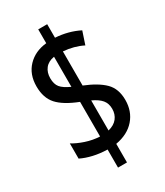

<svg xmlns="http://www.w3.org/2000/svg" viewBox="-202 -843 846 984"><g transform="rotate(-30 220.5 -351.0)"><path d="M195 -49Q151 -50 112 -59Q73 -68 43 -83V-173Q72 -155 112.5 -141.5Q153 -128 195 -126V-331Q113 -363 77 -403Q41 -443 41 -511Q41 -582 83.5 -626.5Q126 -671 195 -678V-760H248V-680Q325 -675 388 -643L363 -568Q312 -594 248 -599V-397Q325 -366 363 -328Q401 -290 401 -224Q401 -157 361 -111Q321 -65 248 -52V58H195ZM195 -598Q159 -592 141 -569Q123 -546 123 -512Q123 -477 139 -457.5Q155 -438 195 -420ZM248 -131Q284 -140 302 -163Q320 -186 320 -218Q320 -250 302.5 -271Q285 -292 248 -309Z"/></g></svg>

Font: Noto Sans Ethiopic ExtraCondensed Medium
Style: Regular
Weight: 500
Width: 2
Designer: Monotype Design Team
Foundry: Monotype Imaging Inc.
Version: Version 2.102; ttfautohint (v1.8.4.7-5d5b)